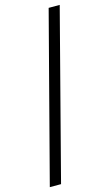

<svg xmlns="http://www.w3.org/2000/svg" viewBox="-134 -807 555 975"><g transform="rotate(-15 144.0 -319.5)"><path d="M230 -759.8H288.1L59.1 121.1H0Z"/></g></svg>

Font: Sitara
Style: Regular
Weight: 400
Designer: Neelakash Kshetrimayum
Foundry: Neelakash Kshetrimayum
Version: Version 1.000;PS Version 1.000;PS 1.0;hotconv 1.;hotconv 1.0